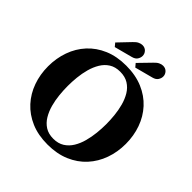

<svg xmlns="http://www.w3.org/2000/svg" viewBox="-244 -1145 1347 1347"><g transform="rotate(45 430.0 -471.5)"><path d="M429.5 10.5Q336.5 10.5 265 -20.2Q193.5 -51 144.2 -105Q95 -159 69.8 -229.8Q44.5 -300.5 44.5 -381Q44.5 -461.5 69.8 -532.5Q95 -603.5 144.2 -657.2Q193.5 -711 265 -741.5Q336.5 -772 429.5 -772Q522.5 -772 594.5 -741.5Q666.5 -711 715.8 -657.2Q765 -603.5 790.2 -532.5Q815.5 -461.5 815.5 -381Q815.5 -300.5 790.2 -229.8Q765 -159 715.8 -105Q666.5 -51 594.5 -20.2Q522.5 10.5 429.5 10.5ZM429.5 -47Q477.5 -47 511 -68.2Q544.5 -89.5 566 -125Q587.5 -160.5 599.2 -204.2Q611 -248 615.8 -294Q620.5 -340 620.5 -381Q620.5 -422 616 -467.2Q611.5 -512.5 599.8 -556Q588 -599.5 566.8 -634.8Q545.5 -670 511.8 -691Q478 -712 429.5 -712Q381.5 -712 348.2 -691Q315 -670 293.8 -634.8Q272.5 -599.5 260.5 -556Q248.5 -512.5 244 -467.2Q239.5 -422 239.5 -381Q239.5 -340 244 -294Q248.5 -248 260.5 -204.2Q272.5 -160.5 293.8 -125Q315 -89.5 348.2 -68.2Q381.5 -47 429.5 -47ZM483.5 -807 462.5 -832 548.5 -920.5Q566 -939.5 582.2 -947Q598.5 -954.5 612.5 -954.5Q637 -954.5 652 -938.5Q667 -922.5 667 -901Q667 -884 656 -866.8Q645 -849.5 618 -842.5ZM280 -807 259.5 -832 344 -920.5Q361.5 -939.5 377.8 -947Q394 -954.5 408 -954.5Q432.5 -954.5 447.5 -938.5Q462.5 -922.5 462.5 -901Q462.5 -884 451.8 -866.8Q441 -849.5 414 -842.5Z"/></g></svg>

Font: Libre Caslon Text
Style: Bold
Weight: 700
Designer: Pablo Impallari, Rodrigo Fuenzalida, Katja Schimmel
Foundry: Pablo Impallari, Rodrigo Fuenzalida
Version: Version 2.000